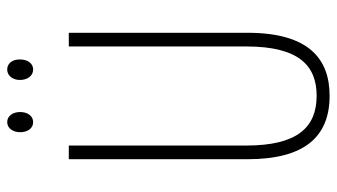

<svg xmlns="http://www.w3.org/2000/svg" viewBox="-221 -704 935 533"><g transform="rotate(-90 246.5 -437.5)"><path d="M146 -849C146 -828 157 -813 174 -813C190 -813 202 -827 202 -849C202 -871 190 -885 174 -885C157 -885 146 -869 146 -849ZM291 -850C291 -828 303 -813 320 -813C337 -813 348 -828 348 -850C348 -872 336 -885 320 -885C303 -885 291 -870 291 -850ZM422 -218V-714H384V-221C384 -73 329 -26 247 -26C160 -26 109 -79 109 -221V-714H71V-218C71 -60 133 10 247 10C348 10 422 -46 422 -218Z"/></g></svg>

Font: Noto Sans ExtraCondensed ExtraLight
Style: Regular
Weight: 200
Width: 2
Designer: Monotype Design Team
Foundry: Monotype Imaging Inc.
Version: Version 2.013